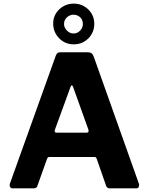

<svg xmlns="http://www.w3.org/2000/svg" viewBox="-20 -1027 811 1047"><path d="M47.9 0Q38.9 0 34.8 -8.2Q30.6 -16.4 35.2 -29L283.8 -722.4Q287.9 -732.7 293.2 -737.4Q298.5 -742 309.8 -742H459.6Q482.5 -742 490.5 -719.9L736.8 -27.1Q740.2 -18.8 737 -9.4Q733.8 0 724.5 0H577.9Q563 0 558.5 -14.4L507.5 -160.5Q505.7 -165.2 503.4 -168.1Q501 -171 493.9 -171H250.3Q239.7 -171 236.7 -161.2L183.6 -12.7Q181.9 -7.3 177.3 -3.6Q172.7 0 163.4 0H47.9ZM453.4 -303.7Q466.9 -303.7 461.8 -320.8L378 -554.7Q375.4 -561.2 371.5 -561.2Q367.7 -561.2 365.1 -554.4L279.9 -320.9Q273.4 -303.7 288.5 -303.7ZM494.2 -897.4Q494.2 -850 461.7 -817.6Q429.2 -785.2 382.1 -785.2Q335.1 -785.2 302.5 -818.3Q270 -851.4 270 -899.6Q270 -929.9 285.2 -954.2Q300.5 -978.6 326 -993Q351.5 -1007.4 382 -1007.4Q413.6 -1007.4 438.9 -992.7Q464.3 -977.9 479.3 -953Q494.2 -928.2 494.2 -897.4ZM431.9 -896Q431.9 -918.4 417.2 -932.6Q402.5 -946.8 380.8 -946.8Q360.9 -946.8 345.1 -932.6Q329.2 -918.4 329.2 -896Q329.2 -876.2 345 -860.3Q360.8 -844.4 381.1 -844.4Q402.5 -844.4 417.2 -860.3Q431.9 -876.2 431.9 -896Z"/></svg>

Font: Libre Franklin Thin
Style: Regular
Weight: 100
Designer: Pablo Impallari, Rodrigo Fuenzalida, Nhung Nguyen
Foundry: Impallari Type
Version: Version 3.000